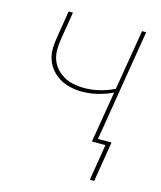

<svg xmlns="http://www.w3.org/2000/svg" viewBox="-106 -607 712 851"><g transform="rotate(15 250.0 -182.0)"><path d="M387 166 414 0H352L391 -235Q357 -219 322 -210.5Q287 -202 251 -202Q224 -202 197.5 -208Q171 -214 149 -227Q127 -240 110.5 -259.5Q94 -279 85.5 -304Q77 -329 78 -356.5Q79 -384 84 -411L103 -530H123L103 -408Q99 -384 98 -359Q97 -334 104.5 -311Q112 -288 127.5 -270.5Q143 -253 163 -241.5Q183 -230 207 -225Q231 -220 256 -220Q291 -220 326 -228.5Q361 -237 394 -253L440 -530H459L375 -18H437L407 166Z"/></g></svg>

Font: Iosevka Curly Thin Oblique
Style: Regular
Weight: 100
Italic angle: -9°
Monospace: yes
Designer: Belleve Invis
Foundry: Belleve Invis
Version: Version 11.1.0; ttfautohint (v1.8.3)